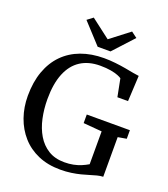

<svg xmlns="http://www.w3.org/2000/svg" viewBox="-172 -1092 1067 1222"><g transform="rotate(20 362.0 -481.0)"><path d="M379.5 11Q295.5 11 229.8 -17.5Q164 -46 118.8 -97Q73.5 -148 49.8 -215.5Q26 -283 26 -360.5Q26 -454.5 52.5 -527.5Q79 -600.5 128 -650.2Q177 -700 246.5 -725.8Q316 -751.5 401.5 -751.5Q440.5 -751.5 478.5 -747.2Q516.5 -743 549.8 -737Q583 -731 608 -726.2Q633 -721.5 646 -720.5L637 -546.5H565L541.5 -666.5Q534.5 -672 516 -679.5Q497.5 -687 466.8 -692.5Q436 -698 394 -698Q316.5 -698 262 -662.8Q207.5 -627.5 179 -557.5Q150.5 -487.5 150.5 -383.5Q150.5 -316 163.8 -254.8Q177 -193.5 205.5 -145.8Q234 -98 279.2 -70Q324.5 -42 388.5 -42Q420.5 -42 448.2 -47.5Q476 -53 500 -63Q524 -73 545 -85.5V-308L419.5 -318.5V-376.5H711.5V-318.5L653.5 -308.5V-40Q634 -39.5 613 -34Q592 -28.5 568 -21Q544 -13.5 515.8 -6.2Q487.5 1 453.5 6Q419.5 11 379.5 11ZM337 -805.5 211.5 -942 250.5 -971.5 380.5 -872 510 -971.5 549.5 -942 424 -805.5Z"/></g></svg>

Font: Merriweather Light 18pt
Style: Regular
Weight: 400
Version: Version 2.100